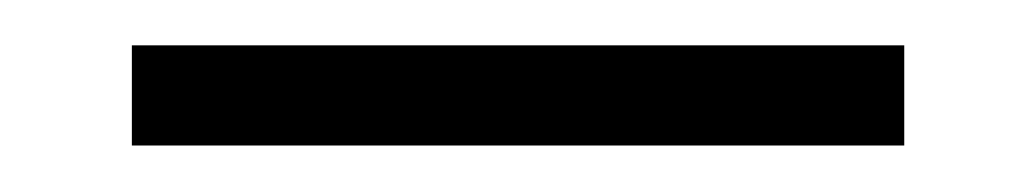

<svg xmlns="http://www.w3.org/2000/svg" viewBox="-20 -692 448 83"><path d="M37 -629.1V-672.4H370.9V-629.1Z"/></svg>

Font: Kalnia Thin
Style: Regular
Weight: 100
Version: Version 1.105